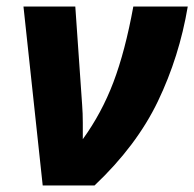

<svg xmlns="http://www.w3.org/2000/svg" viewBox="-20 -569 596 589"><path d="M111 0H270Q399 -122 464.5 -258.5Q530 -395 556 -549H389Q364 -412 328 -317Q292 -222 234 -142Q234 -164 234 -192.5Q234 -221 232 -247L211 -549H52Z"/></svg>

Font: Noto Sans Display Extra
Style: Italic
Weight: 800
Italic angle: -12°
Designer: Monotype Design Team
Foundry: Monotype Imaging Inc.
Version: Version 1.900